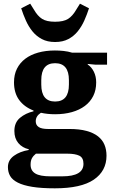

<svg xmlns="http://www.w3.org/2000/svg" viewBox="-20 -810 619 1042"><path d="M278 212Q204 212 155 204Q106 196 76.5 181Q47 166 35 145Q23 124 23 97Q23 59 55.5 35.5Q88 12 136 4V0Q101 -8 79.5 -33.5Q58 -59 58 -99Q58 -145 88.5 -170.5Q119 -196 162 -206V-210Q111 -230 83.5 -268Q56 -306 56 -363Q56 -405 72 -437Q88 -469 117 -491Q146 -513 187 -524.5Q228 -536 278 -536Q301 -536 325 -533.5Q349 -531 372 -524H561V-459H498L456 -463V-460Q477 -446 489.5 -420.5Q502 -395 502 -363Q502 -321 486 -289Q470 -257 440.5 -235Q411 -213 370 -201.5Q329 -190 279 -190Q258 -190 239 -192Q220 -194 202 -198Q174 -180 174 -152Q174 -131 190 -120.5Q206 -110 241 -110H357Q411 -110 449.5 -99.5Q488 -89 512 -70Q536 -51 547 -24.5Q558 2 558 35Q558 118 489 165Q420 212 278 212ZM279 -259Q354 -259 354 -351V-375Q354 -467 279 -467Q204 -467 204 -375V-351Q204 -259 279 -259ZM146 84Q146 116 171.5 131.5Q197 147 254 147H318Q433 147 433 79Q433 46 410.5 35Q388 24 345 24H175Q161 35 153.5 48.5Q146 62 146 84ZM279 -582Q237 -582 207 -598Q177 -614 156 -640Q135 -666 120.5 -698.5Q106 -731 95 -765L144 -790L164 -758Q184 -723 208.5 -707.5Q233 -692 279 -692Q325 -692 349.5 -707.5Q374 -723 394 -758L414 -790L463 -765Q452 -731 437.5 -698.5Q423 -666 402 -640Q381 -614 351 -598Q321 -582 279 -582Z"/></svg>

Font: IBM Plex Serif
Style: Bold
Weight: 700
Designer: Mike Abbink, Paul van der Laan, Pieter van Rosmalen
Foundry: Bold Monday
Version: Version 2.008